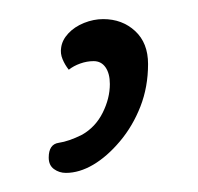

<svg xmlns="http://www.w3.org/2000/svg" viewBox="-20 -68 207 201"><path d="M135 -1Q135 23 127 43.5Q119 64 105.5 80Q92 96 77.5 104.5Q63 113 49 113Q42 113 36.5 109Q31 105 31 97Q31 83 41.5 81.5Q52 80 66 73Q80 65 87.5 50Q95 35 95 20Q95 9 90.5 2.5Q86 -4 78 -4Q71 -4 64 -1.5Q57 1 52 5Q48 0 45.5 -6Q43 -12 44 -18Q45 -26 51.5 -33Q58 -40 68 -44Q78 -48 88 -48Q108 -48 121.5 -35.5Q135 -23 135 -1Z"/></svg>

Font: Quicksand Variable Light
Style: Regular
Weight: 300
Designer: Andrew Paglinawan
Foundry: Andrew Paglinawan
Version: Version 3.004